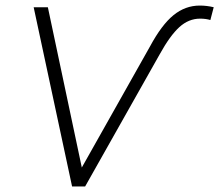

<svg xmlns="http://www.w3.org/2000/svg" viewBox="-20 -670 788 690"><path d="M101 -644H152L274 -68L519 -503Q561 -581 603.5 -615.5Q646 -650 698 -650Q723 -650 748 -644L736 -598Q720 -603 699 -603Q658 -603 624.5 -572.5Q591 -542 554 -475L286 0H239Z"/></svg>

Font: Montserrat Ace
Style: Light Italic
Weight: 300
Italic angle: -11.3°
Designer: Julieta Ulanovsky
Foundry: Julieta Ulanovsky
Version: Version 1